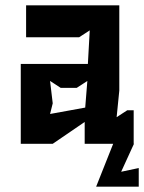

<svg xmlns="http://www.w3.org/2000/svg" viewBox="-20 -540 541 721"><path d="M58 0H178L298 -82V0H405L341 161H501V91L435 105L483 0H482V-126H458L418 -100L428 -200V-520H78V-400H277L317 -426L310 -300H58ZM168 -112 178 -152 168 -236 208 -210H268L308 -236L300 -136Z"/></svg>

Font: Pescante Normal
Style: Regular
Weight: 400
Designer: Ariel Martín Pérez
Foundry: Tunera Type Foundry
Version: Version 1.000;FEAKit 1.0